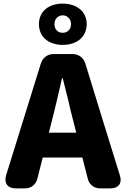

<svg xmlns="http://www.w3.org/2000/svg" viewBox="-20 -1045 700 1065"><path d="M424 -994C400 -1014 367 -1025 328 -1025C249 -1025 196 -981 196 -911C196 -841 249 -796 328 -796C367 -796 400 -807 424 -827C447 -847 461 -876 461 -911C461 -946 447 -975 424 -994ZM360 -946C369 -938 374 -926 374 -911C374 -881 353 -863 328 -863C302 -863 282 -881 282 -911C282 -926 287 -938 295 -946C304 -955 315 -960 328 -960C341 -960 352 -955 360 -946ZM552 -372 453 -694C443 -725 416 -745 384 -745H276C244 -745 217 -725 207 -694L14 -73C1 -29 22 0 68 0H119C152 0 179 -21 187 -53L217 -171H327H437L467 -53C475 -21 502 0 535 0H592C638 0 659 -29 645 -72ZM358 -491C367 -450 377 -409 387 -372L403 -309H251L267 -372C277 -409 286 -449 296 -490C306 -531 315 -572 324 -611H328C338 -573 348 -532 358 -491Z"/></svg>

Font: GenSenRounded2 TW H
Style: Regular
Weight: 900
Version: Version 2.100;PS 2.1;hotconv 16.6.51;makeotf.lib2.5.65220 DE